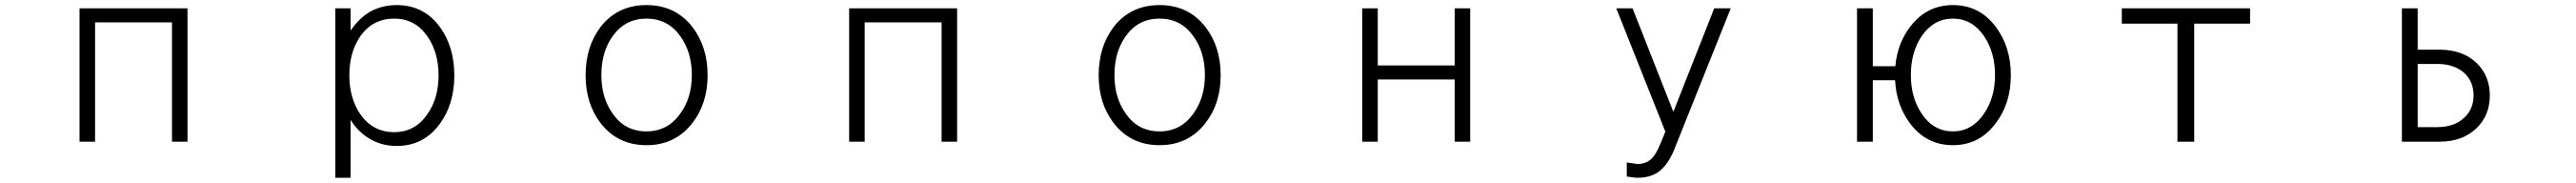

<svg xmlns="http://www.w3.org/2000/svg" viewBox="-20 -551 10040 713"><path d="M290 1H350.6V-463.9H650.4V1H710.9V-518.6H290Z M1287.1 141.6H1346.7V-84Q1377.9 -34.2 1423.8 -8.8Q1468.8 17.6 1526.4 17.6Q1631.8 17.6 1694.3 -68.4Q1751 -145.5 1751 -256.8Q1751 -369.1 1694.3 -446.3Q1631.8 -531.2 1526.4 -531.2Q1468.8 -531.2 1421.9 -504.9Q1378.9 -479.5 1346.7 -431.6V-518.6H1287.1ZM1516.6 -478.5Q1597.7 -478.5 1645.5 -410.2Q1689.5 -347.7 1689.5 -257.8Q1689.5 -167 1645.5 -105.5Q1597.7 -36.1 1516.6 -36.1Q1433.6 -36.1 1384.8 -105.5Q1341.8 -168 1341.8 -257.8Q1341.8 -347.7 1384.8 -410.2Q1433.6 -478.5 1516.6 -478.5Z M2500 -531.2Q2387.7 -531.2 2321.3 -446.3Q2262.7 -369.1 2262.7 -257.8Q2262.7 -147.5 2321.3 -71.3Q2387.7 14.6 2500 14.6Q2612.3 14.6 2678.7 -71.3Q2738.3 -147.5 2738.3 -257.8Q2738.3 -369.1 2678.7 -446.3Q2612.3 -531.2 2500 -531.2ZM2500 -478.5Q2583 -478.5 2631.8 -410.2Q2676.8 -347.7 2676.8 -258.8Q2676.8 -169.9 2631.8 -108.4Q2583 -39.1 2500 -39.1Q2416 -39.1 2368.2 -108.4Q2324.2 -169.9 2324.2 -258.8Q2324.2 -348.6 2368.2 -410.2Q2417 -478.5 2500 -478.5Z M3290 1H3350.6V-463.9H3650.4V1H3710.9V-518.6H3290Z M4500 -531.2Q4387.7 -531.2 4321.3 -446.3Q4262.7 -369.1 4262.7 -257.8Q4262.7 -147.5 4321.3 -71.3Q4387.7 14.6 4500 14.6Q4612.3 14.6 4678.7 -71.3Q4738.3 -147.5 4738.3 -257.8Q4738.3 -369.1 4678.7 -446.3Q4612.3 -531.2 4500 -531.2ZM4500 -478.5Q4583 -478.5 4631.8 -410.2Q4676.8 -347.7 4676.8 -258.8Q4676.8 -169.9 4631.8 -108.4Q4583 -39.1 4500 -39.1Q4416 -39.1 4368.2 -108.4Q4324.2 -169.9 4324.2 -258.8Q4324.2 -348.6 4368.2 -410.2Q4417 -478.5 4500 -478.5Z M5290 1H5350.6V-241.2H5650.4V1H5710.9V-518.6H5650.4V-295.9H5350.6V-518.6H5290Z M6502.9 40 6726.6 -518.6H6662.1L6502.9 -115.2L6343.8 -518.6H6280.3L6471.7 -38.1L6452.1 9.8Q6435.5 49.8 6418.9 66.4Q6397.5 87.9 6362.3 87.9L6342.8 85L6321.3 82V136.7Q6333 138.7 6341.8 139.6Q6353.5 141.6 6363.3 141.6Q6415 141.6 6448.2 116.2Q6479.5 91.8 6502.9 40Z M7592.8 -478.5Q7667 -478.5 7713.9 -410.2Q7756.8 -346.7 7756.8 -258.8Q7756.8 -170.9 7713.9 -108.4Q7667 -39.1 7592.8 -39.1Q7516.6 -39.1 7470.7 -108.4Q7428.7 -170.9 7428.7 -258.8Q7428.7 -347.7 7470.7 -410.2Q7517.6 -478.5 7592.8 -478.5ZM7218.8 -518.6V1H7280.3V-238.3H7367.2Q7372.1 -140.6 7426.8 -68.4Q7490.2 14.6 7592.8 14.6Q7696.3 14.6 7759.8 -71.3Q7818.4 -148.4 7818.4 -257.8Q7818.4 -368.2 7759.8 -446.3Q7696.3 -531.2 7592.8 -531.2Q7492.2 -531.2 7428.7 -450.2Q7376 -383.8 7368.2 -293H7280.3V-518.6Z M8467.8 1H8533.2V-459H8751V-518.6H8251V-459H8467.8Z M9404.3 -301.8H9480.5Q9545.9 -301.8 9585 -267.6Q9622.1 -233.4 9622.1 -179.7Q9622.1 -125 9585 -91.8Q9546.9 -55.7 9480.5 -55.7H9404.3ZM9342.8 1H9490.2Q9580.1 1 9634.8 -52.7Q9685.5 -102.5 9685.5 -178.7Q9685.5 -254.9 9634.8 -304.7Q9580.1 -357.4 9490.2 -357.4H9404.3V-518.6H9342.8Z"/></svg>

Font: DotumChe
Style: Regular
Weight: 400
Monospace: yes
Version: Version 2.21